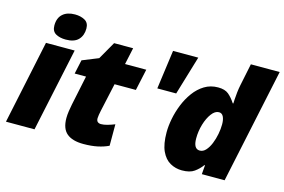

<svg xmlns="http://www.w3.org/2000/svg" viewBox="-99 -998 1817 1228"><g transform="rotate(15 810.0 -383.5)"><path d="M244.1 -606Q204.1 -606 177.5 -621.3Q150.9 -636.7 150.9 -674.8Q150.9 -724.6 180.2 -750.7Q209.5 -776.9 261.2 -776.9Q298.8 -776.9 326.4 -761.5Q354 -746.1 354 -708Q354 -662.1 327.1 -634Q300.3 -606 244.1 -606ZM11.2 0 127.9 -553.2H317.9L200.2 0Z M525.4 9.8Q453.1 9.8 415.8 -21.2Q378.4 -52.2 378.4 -123Q378.4 -143.1 382.1 -168.9Q385.7 -194.8 390.1 -214.8L431.2 -411.1H356L376 -503.9L482.4 -546.9L549.3 -664.1H675.3L651.4 -553.2H792L761.2 -411.1H620.1L579.1 -224.1Q576.2 -210 573.7 -195.6Q571.3 -181.2 571.3 -172.9Q571.3 -156.2 579.8 -149.2Q588.4 -142.1 602.1 -142.1Q620.6 -142.1 644 -148.7Q667.5 -155.3 691.4 -165V-22.9Q660.6 -7.8 619.9 1Q579.1 9.8 525.4 9.8Z M891.1 -456.1 926.3 -713.9H1093.3L1016.1 -456.1Z M1178.2 9.8Q1135.7 9.8 1099.9 -10.3Q1064 -30.3 1042.5 -76.4Q1021 -122.6 1021 -201.2Q1021 -241.7 1030.3 -290Q1039.6 -338.4 1058.8 -386.5Q1078.1 -434.6 1107.4 -474.6Q1136.7 -514.6 1176.3 -538.8Q1215.8 -563 1266.1 -563Q1311 -563 1335.2 -543Q1359.4 -522.9 1381.8 -488.8H1385.7Q1385.7 -495.1 1387 -515.9Q1388.2 -536.6 1391.1 -563.2Q1394 -589.8 1398.9 -612.8L1429.2 -759.8H1620.1L1459 0H1308.1L1313 -60.1H1309.1Q1288.6 -31.7 1259.5 -11Q1230.5 9.8 1178.2 9.8ZM1255.9 -142.1Q1277.8 -142.1 1295.4 -161.4Q1313 -180.7 1325.4 -211.2Q1337.9 -241.7 1344.5 -276.1Q1351.1 -310.5 1351.1 -340.8Q1351.1 -372.6 1341.6 -391.8Q1332 -411.1 1312 -411.1Q1286.1 -411.1 1263.7 -381.1Q1241.2 -351.1 1227.5 -305.4Q1213.9 -259.8 1213.9 -211.9Q1213.9 -142.1 1255.9 -142.1Z"/></g></svg>

Font: Open Sans ExtraBold
Style: Italic
Weight: 800
Italic angle: -12°
Designer: Monotype Design Team
Foundry: Monotype Imaging Inc.
Version: Version 3.000; ttfautohint (v1.8.4)